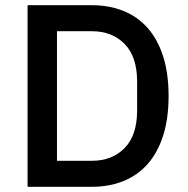

<svg xmlns="http://www.w3.org/2000/svg" viewBox="-20 -718 723 738"><path d="M86 -698H333Q400 -698 454.5 -676Q509 -654 547.5 -610.5Q586 -567 607 -501.5Q628 -436 628 -349Q628 -262 607 -196.5Q586 -131 547.5 -87.5Q509 -44 454.5 -22Q400 0 333 0H86ZM333 -100Q411 -100 459 -149Q507 -198 507 -293V-405Q507 -500 459 -549Q411 -598 333 -598H199V-100Z"/></svg>

Font: IBM Plex Sans KR Medium
Style: Regular
Weight: 500
Designer: Mike Abbink; Paul van der Laan; Pieter van Rosmalen; Wujin Sim; Chorong Kim; Dohee Lee;
Foundry: Sandoll Inc.
Version: Version 1.001